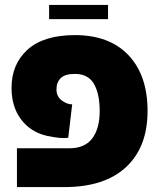

<svg xmlns="http://www.w3.org/2000/svg" viewBox="-20 -762 648 782"><path d="M49 0V-158H262Q325 -158 355.5 -198Q386 -238 386 -310Q386 -380 362.5 -420.5Q339 -461 285 -461Q245 -461 227.5 -444Q210 -427 210 -398Q210 -364 239 -348Q256 -337 274 -337L258 -201Q230 -196 170 -209Q105 -224 66 -275.5Q27 -327 27 -404Q27 -501 92.5 -560Q158 -619 285 -619Q426 -619 503.5 -537Q581 -455 581 -310Q581 -163 493.5 -81.5Q406 0 242 0ZM180 -684V-742H420V-684Z"/></svg>

Font: Noto Sans Hebrew SemiCondensed Black
Style: Regular
Weight: 900
Width: 4
Designer: Ben Nathan
Foundry: Google LLC
Version: Version 3.001; ttfautohint (v1.8.4.7-5d5b)